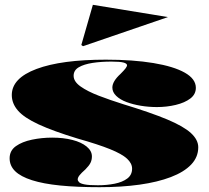

<svg xmlns="http://www.w3.org/2000/svg" viewBox="-20 -763 869 798"><path d="M394 15Q300 15 230 8Q160 1 113 -14Q66 -29 43 -51.5Q20 -74 20 -105Q20 -137 46 -155.5Q72 -174 113 -182.5Q154 -191 197 -191Q243 -191 280.5 -181.5Q318 -172 340 -154Q362 -136 362 -113Q362 -98 356 -86Q350 -74 335 -59Q318 -44 310.5 -34.5Q303 -25 303 -17Q303 -12 308.5 -6Q314 0 332 3.5Q350 7 387 7Q424 7 456.5 0.5Q489 -6 509 -21Q529 -36 529 -62Q529 -84 508 -103.5Q487 -123 437.5 -143Q388 -163 303 -187Q201 -218 140.5 -246Q80 -274 54.5 -303.5Q29 -333 29 -368Q29 -438 132 -476.5Q235 -515 420 -515Q533 -515 617.5 -501Q702 -487 748 -461Q794 -435 794 -398Q794 -371 771 -353.5Q748 -336 710.5 -327Q673 -318 632 -318Q598 -318 565 -323.5Q532 -329 505.5 -339Q479 -349 463 -364.5Q447 -380 447 -399Q447 -425 481 -456Q496 -471 502 -479Q508 -487 508 -492Q508 -495 504.5 -498Q501 -501 493.5 -503Q486 -505 473.5 -506Q461 -507 443 -507Q400 -507 364.5 -501.5Q329 -496 307.5 -483.5Q286 -471 286 -448Q286 -424 315 -403.5Q344 -383 391 -365Q438 -347 492 -330Q607 -295 675 -266.5Q743 -238 773.5 -210Q804 -182 804 -151Q804 -110 774.5 -79Q745 -48 690 -27Q635 -6 560 4.5Q485 15 394 15ZM325 -571 318 -576 366 -743 678 -692Z"/></svg>

Font: Kalnia SemiExpanded
Style: Bold
Weight: 700
Width: 6
Designer: Frida Medrano
Foundry: Frida Medrano
Version: Version 1.105